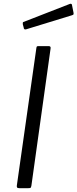

<svg xmlns="http://www.w3.org/2000/svg" viewBox="-20 -983 404 1003"><path d="M235 -742Q247 -742 244 -728L144 -13Q142 -4 140 -2Q138 0 128 0H81Q72 0 69.5 -3.5Q67 -7 68 -14L170 -732Q171 -739 173 -740.5Q175 -742 180 -742ZM356 -957 364 -917Q365 -912 364 -908.5Q363 -905 355 -903L117 -830Q111 -828 107.5 -830.5Q104 -833 104 -838L99 -857Q98 -867 102 -868L346 -963Q349 -964 352.5 -962.5Q356 -961 356 -957Z"/></svg>

Font: Libre Franklin Light
Style: Italic
Weight: 300
Italic angle: -8°
Designer: Pablo Impallari, Rodrigo Fuenzalida, Nhung Nguyen
Foundry: Impallari Type
Version: Version 3.000